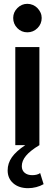

<svg xmlns="http://www.w3.org/2000/svg" viewBox="-20 -759 286 1004"><path d="M123 -590Q92 -590 70.5 -612Q49 -634 49 -665Q49 -695 71 -717Q93 -739 123 -739Q138 -739 152 -733Q166 -727 176 -716.5Q186 -706 192 -693Q198 -680 198 -665Q198 -634 176 -612Q154 -590 123 -590ZM186 0Q138 29 116 55.5Q94 82 94 110Q94 132 109 144.5Q124 157 149 157Q160 157 171 154.5Q182 152 190 146Q195 160 199 175Q203 190 208 204Q191 214 169.5 219.5Q148 225 127 225Q79 225 49.5 199.5Q20 174 20 132Q20 95 42 63.5Q64 32 112 0H60V-513H186Z"/></svg>

Font: Rosa Sans SemiBold
Style: Regular
Weight: 600
Designer: Pentagram / MCKL
Foundry: Pentagram / MCKL
Version: Version 1.005;September 16, 2019;FontCreator 11.5.0.2425 64-